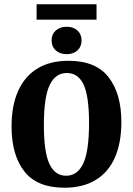

<svg xmlns="http://www.w3.org/2000/svg" viewBox="-20 -867 621 897"><path d="M281 10Q153 10 93.5 -66.5Q34 -143 34 -276Q34 -373 64.5 -441.5Q95 -510 154 -546.5Q213 -583 300 -583Q428 -583 487.5 -506Q547 -429 547 -297Q547 -200 517 -131.5Q487 -63 427.5 -26.5Q368 10 281 10ZM292 -526Q239 -526 212 -469.5Q185 -413 185 -283Q185 -156 211 -101Q237 -46 289 -46Q342 -46 369 -103.5Q396 -161 396 -292Q396 -418 370.5 -472Q345 -526 292 -526ZM291.5 -614Q260 -614 240.5 -631.5Q221 -649 221 -678Q221 -706.9 240.5 -724.4Q260 -742 291.5 -742Q323 -742 342 -724.4Q361 -706.9 361 -678Q361 -649 342 -631.5Q323 -614 291.5 -614ZM151 -847H431V-775H151Z"/></svg>

Font: Rasa
Style: Regular
Weight: 400
Designer: Anna Giedrys (Yrsa+Rasa design), David Brezina (Yrsa art-direction, Rasa art-direction, design)
Foundry: Rosetta Type Foundry
Version: Version 2.004